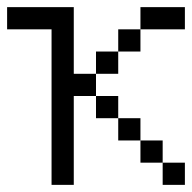

<svg xmlns="http://www.w3.org/2000/svg" viewBox="-20 -520 540 540"><path d="M500 0V-62.5H437.5V0ZM500 -437.5V-500H375V-437.5H312.5V-375H250V-312.5H187.5V-500H0V-437.5H125V0H187.5Q187.5 0 187.5 -250H250V-187.5H312.5V-125H375V-62.5H437.5V-125H375V-187.5H312.5V-250H250V-312.5H312.5V-375H375V-437.5Z"/></svg>

Font: Unifont
Style: Regular
Weight: 500
Version: Version 15.1.04